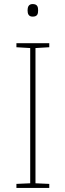

<svg xmlns="http://www.w3.org/2000/svg" viewBox="-20 -927 323 947"><path d="M141 -907C121 -907 116 -892 116 -876C116 -859 121 -845 141 -845C165 -845 168 -859 168 -876C168 -892 165 -907 141 -907ZM223 0V-20L155 -23V-690L223 -694V-714H61V-694L129 -690V-23L61 -20V0Z"/></svg>

Font: Noto Sans Telugu Thin
Style: Regular
Weight: 100
Designer: Jelle Bosma - Monotype Design Team
Foundry: Monotype Imaging Inc.
Version: Version 2.005